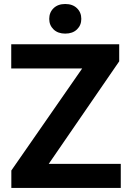

<svg xmlns="http://www.w3.org/2000/svg" viewBox="-20 -930 646 950"><path d="M577.6 0H74.7V-119.1H577.6ZM139.2 0H36.1V-86.4L469.7 -710.9H569.8V-626.5ZM518.6 -591.3H35.6V-710.9H518.6ZM302.7 -763.7Q266.6 -763.7 245.1 -784.4Q223.6 -805.2 223.6 -836.4Q223.6 -868.7 245.1 -889.4Q266.6 -910.2 302.7 -910.2Q339.4 -910.2 360.8 -889.4Q382.3 -868.7 382.3 -836.4Q382.3 -805.2 360.8 -784.4Q339.4 -763.7 302.7 -763.7Z"/></svg>

Font: Heebo
Style: Bold
Weight: 700
Designer: Oded Ezer
Foundry: Ezer Type House
Version: Version 3.100